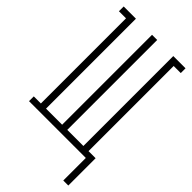

<svg xmlns="http://www.w3.org/2000/svg" viewBox="-277 -807 1054 1054"><g transform="rotate(45 250.0 -280.0)"><path d="M451 175V0H10V-37H65V-698H10V-735H105V-37H230V-735H270V-37H395V-735H490V-698H435V-37H490V175Z"/></g></svg>

Font: Iosevka Curly Slab Extralight
Style: Regular
Weight: 200
Monospace: yes
Designer: Belleve Invis
Foundry: Belleve Invis
Version: Version 22.1.2; ttfautohint (v1.8.4)